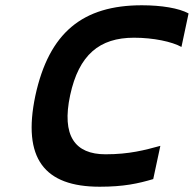

<svg xmlns="http://www.w3.org/2000/svg" viewBox="-20 -699 735 728"><path d="M668 -521 695 -648C659 -668 592 -679 518 -679C294 -679 166 -576 114 -336C64 -98 148 9 358 9C449 9 504 -3 561 -20L588 -146C529 -130 471 -114 380 -114C264 -114 213 -184 246 -338C279 -491 357 -556 488 -556C562 -556 632 -541 668 -521Z"/></svg>

Font: LT Wave Mono Bold
Style: Italic
Weight: 700
Designer: Daniel Lyons
Version: Version 2.5 (Glyphs App)